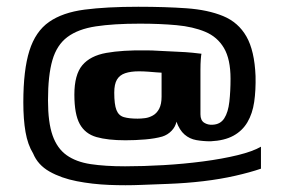

<svg xmlns="http://www.w3.org/2000/svg" viewBox="-20 -494 841 568"><path d="M394 -424Q316 -424 263.5 -416Q211 -408 179.5 -384.5Q148 -361 135 -316Q122 -271 122 -197Q122 -132 135.5 -93.5Q149 -55 177 -35Q205 -15 248 -8.5Q291 -2 350 -2Q404 -2 464 -5.5Q524 -9 581 -16.5Q638 -24 683 -35Q728 -46 752 -60Q752 -43 752 -27.5Q752 -12 752 5Q720 16 676 26Q632 36 581.5 42Q531 48 477 50Q444 51 398 53Q352 55 302.5 53Q253 51 207 42Q161 33 126.5 13.5Q92 -6 78 -40Q62 -66 55.5 -103.5Q49 -141 49 -191Q49 -287 67 -344Q85 -401 125 -429Q165 -457 230 -465.5Q295 -474 389 -474Q469 -474 532 -469.5Q595 -465 640 -446.5Q685 -428 709 -386Q733 -344 736 -269Q737 -227 732 -192.5Q727 -158 712 -132.5Q697 -107 670.5 -92.5Q644 -78 603 -76Q581 -76 561 -79.5Q541 -83 526 -96Q511 -109 502 -134Q499 -119 487.5 -107Q476 -95 460 -90Q439 -84 409.5 -81.5Q380 -79 351 -79Q299 -79 265.5 -88.5Q232 -98 216 -127Q200 -156 200 -214Q200 -273 223.5 -301Q247 -329 294.5 -337.5Q342 -346 413 -345Q429 -345 453.5 -343.5Q478 -342 504 -341Q530 -340 549.5 -338Q569 -336 576 -335Q575 -332 574 -318.5Q573 -305 573 -288Q573 -255 573 -222Q573 -189 573 -156Q573 -138 584 -131Q595 -124 609 -125Q632 -126 643.5 -144Q655 -162 658.5 -193Q662 -224 662 -261Q662 -319 642.5 -352Q623 -385 587 -400Q551 -415 502.5 -419.5Q454 -424 394 -424ZM458 -279Q454 -279 442.5 -280Q431 -281 417.5 -282Q404 -283 391 -283Q367 -283 350.5 -277.5Q334 -272 326 -258.5Q318 -245 318 -220Q318 -185 324.5 -168.5Q331 -152 346.5 -147.5Q362 -143 387 -143Q397 -143 409 -144.5Q421 -146 432.5 -152.5Q444 -159 451 -172.5Q458 -186 458 -208Z"/></svg>

Font: Genos
Style: Bold
Weight: 700
Designer: Robert E. Leuschke
Foundry: Robert E. Leuschke
Version: Version 1.010